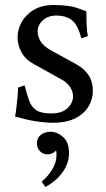

<svg xmlns="http://www.w3.org/2000/svg" viewBox="-20 -480 422 765"><path d="M193 -460Q255 -460 289.5 -447.5Q324 -435 324 -435Q324 -413 325 -385Q326 -357 330 -336L304 -327Q291 -380 267 -399Q243 -418 205 -418Q171 -418 150.5 -399Q130 -380 130 -354Q130 -336 141 -316.5Q152 -297 182 -280L284 -224Q315 -207 332.5 -181Q350 -155 350 -117Q350 -87 334 -58Q318 -29 282.5 -10Q247 9 190 9Q160 9 121.5 3Q83 -3 40 -16Q43 -31 45.5 -52.5Q48 -74 50 -95.5Q52 -117 52 -131L78 -140Q87 -105 96 -79.5Q105 -54 124.5 -41Q144 -28 184 -28Q227 -28 249 -49Q271 -70 271 -96Q271 -115 259.5 -133Q248 -151 224 -164L116 -224Q82 -242 66 -271Q50 -300 50 -331Q50 -363 66.5 -392.5Q83 -422 115 -441Q147 -460 193 -460ZM127 92Q127 69 143 57Q159 45 181 45Q207 45 231 65.5Q255 86 255 131Q255 170 230 205.5Q205 241 161 265L146 244Q172 222 188.5 194.5Q205 167 205 139Q205 134 205 129Q205 124 203 119Q199 126 189 130.5Q179 135 170 135Q150 135 138.5 121.5Q127 108 127 92Z"/></svg>

Font: Average
Style: Regular
Weight: 400
Designer: Eduardo Tunni
Foundry: Eduardo Rodriguez Tunni
Version: Version 1.003; ttfautohint (v1.8.4.7-5d5b)